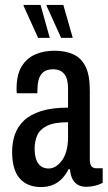

<svg xmlns="http://www.w3.org/2000/svg" viewBox="-20 -744 438 776"><path d="M145 12Q118 12 96 3Q74 -6 59 -23.5Q44 -41 36.5 -68Q29 -95 29 -130Q29 -168 40 -200Q51 -232 76.5 -256.5Q102 -281 146 -295Q190 -309 255 -309V-385Q255 -411 249 -428Q243 -445 229.5 -454.5Q216 -464 195 -464Q168 -464 154 -451.5Q140 -439 135.5 -419Q131 -399 131 -375V-367H48Q47 -371 47 -376Q47 -381 47 -386Q47 -442 67.5 -475.5Q88 -509 122.5 -524Q157 -539 200 -539Q243 -539 275 -525Q307 -511 325 -476.5Q343 -442 343 -379V-98Q343 -81 349.5 -72.5Q356 -64 368 -64H395V-5Q382 2 364.5 6.5Q347 11 329 11Q307 11 292.5 1.5Q278 -8 271 -24.5Q264 -41 263 -60H257Q247 -40 232 -23.5Q217 -7 195.5 2.5Q174 12 145 12ZM177 -63Q191 -63 204.5 -71Q218 -79 230 -95Q242 -111 248.5 -135Q255 -159 255 -190V-250Q199 -250 170 -235.5Q141 -221 130.5 -197Q120 -173 120 -144Q120 -117 126.5 -99Q133 -81 145.5 -72Q158 -63 177 -63ZM227 -591 168 -721V-724H236L274 -591ZM134 -591 75 -721 76 -724H144L181 -591Z"/></svg>

Font: Archivo ExtraCondensed Medium
Style: Regular
Weight: 500
Width: 2
Designer: Hector Gatti
Foundry: Omnibus-Type
Version: Version 2.001